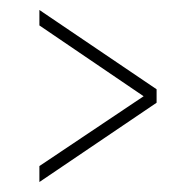

<svg xmlns="http://www.w3.org/2000/svg" viewBox="-20 -519 394 385"><path d="M59 -154V-186L268 -326L59 -468V-499L294 -340V-313Z"/></svg>

Font: Alumni Sans Thin Thin
Style: Regular
Weight: 250
Version: Version 1.018